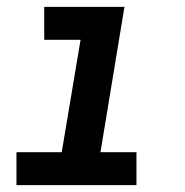

<svg xmlns="http://www.w3.org/2000/svg" viewBox="-20 -540 540 560"><path d="M28 0V-96H160L215 -424H109V-520H343L273 -96H378V0Z"/></svg>

Font: Iosevka SS04
Style: Bold Italic
Weight: 700
Italic angle: -9°
Monospace: yes
Designer: Belleve Invis
Foundry: Belleve Invis
Version: Version 19.0.0; ttfautohint (v1.8.4)